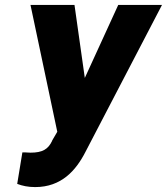

<svg xmlns="http://www.w3.org/2000/svg" viewBox="-20 -548 679 781"><path d="M104 -528 213 -12 192 24V25C176 59 153 73 104 73C98 73 92 72 84 72H71L50 200C71 208 94 213 123 213C230 213 289 145 327 71L639 -528H461L325 -231L283 -528Z"/></svg>

Font: Asimov Pro
Style: UltObl
Weight: 900
Designer: Google
Version: Version 2.000980; 2014